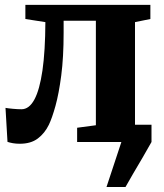

<svg xmlns="http://www.w3.org/2000/svg" viewBox="-20 -568 656 768"><path d="M406 180 465.5 0 462 -69H586V0Q569.5 29.5 550 63Q530.5 96.5 512.2 127.2Q494 158 482 180ZM59 7Q44 7 31.5 4.8Q19 2.5 10 -0.5L2 -136.5Q12.5 -134.5 31.5 -132.8Q50.5 -131 66 -131Q96.5 -131 117.5 -169.8Q138.5 -208.5 149.8 -286Q161 -363.5 161.5 -479.5L81.5 -492V-548.5H581.5V-492L520 -479.5V-67L583.5 -57V0H288.5V-57L363.5 -67V-485H234.5V-437Q234.5 -339 225 -266.2Q215.5 -193.5 202 -144.8Q188.5 -96 175.5 -69Q159 -35 131.2 -14Q103.5 7 59 7Z"/></svg>

Font: Merriweather 36pt ExtraBold
Style: Regular
Weight: 800
Designer: Eben Sorkin
Foundry: Eben Sorkin
Version: Version 2.100